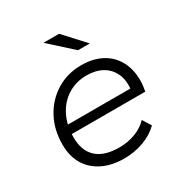

<svg xmlns="http://www.w3.org/2000/svg" viewBox="-169 -864 962 1003"><g transform="rotate(-30 311.5 -362.5)"><path d="M296 5Q221 5 165.5 -22.5Q110 -50 80.5 -100Q51 -150 51 -219Q51 -309 89 -379Q127 -449 193 -489.5Q259 -530 342 -530Q412 -530 463 -503.5Q514 -477 542.5 -427Q571 -377 571 -307Q571 -291 569 -274.5Q567 -258 564 -243H103L112 -296H531L502 -276Q512 -339 493 -382Q474 -425 434.5 -447.5Q395 -470 340 -470Q276 -470 226 -438.5Q176 -407 148 -351.5Q120 -296 120 -222Q120 -143 165.5 -100.5Q211 -58 302 -58Q355 -58 400 -75.5Q445 -93 474 -124L506 -73Q469 -36 413.5 -15.5Q358 5 296 5ZM368 -606 231 -730H325L439 -606Z"/></g></svg>

Font: MOST Montserrat
Style: Italic
Weight: 400
Italic angle: -11.3°
Designer: Julieta Ulanovsky
Foundry: Julieta Ulanovsky
Version: Version 8.000;March 11, 2024;FontCreator 15.0.0.2926 64-bit